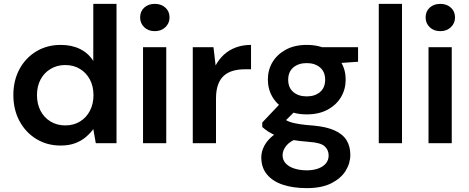

<svg xmlns="http://www.w3.org/2000/svg" viewBox="-20 -740 2425 992"><path d="M293 12Q223 12 167.5 -22Q112 -56 80.5 -115Q49 -174 49 -249Q49 -324 80.5 -382.5Q112 -441 167.5 -474.5Q223 -508 294 -508Q351 -508 394 -486.5Q437 -465 462 -425V-720H582V0H475L462 -73Q446 -51 423 -31.5Q400 -12 368 0Q336 12 293 12ZM317 -92Q360 -92 393 -112Q426 -132 444.5 -167.5Q463 -203 463 -248Q463 -294 444.5 -329Q426 -364 393 -384Q360 -404 317 -404Q275 -404 241.5 -384Q208 -364 189.5 -329Q171 -294 171 -249Q171 -203 189.5 -167.5Q208 -132 241.5 -112Q275 -92 317 -92Z M719 0V-496H839V0ZM780 -579Q746 -579 725 -599.5Q704 -620 704 -650Q704 -681 725 -700.5Q746 -720 780 -720Q813 -720 834.5 -700.5Q856 -681 856 -650Q856 -620 834.5 -599.5Q813 -579 780 -579Z M976 0V-496H1083L1094 -402Q1112 -435 1138 -458.5Q1164 -482 1199 -495Q1234 -508 1277 -508V-382H1244Q1212 -382 1185 -374.5Q1158 -367 1138 -350Q1118 -333 1107 -303.5Q1096 -274 1096 -231V0Z M1565 232Q1495 232 1442 214.5Q1389 197 1359.5 161.5Q1330 126 1330 73Q1330 43 1345.5 13.5Q1361 -16 1392.5 -41Q1424 -66 1473 -85L1524 -28Q1478 -11 1459 13Q1440 37 1440 62Q1440 87 1456.5 104.5Q1473 122 1501.5 131Q1530 140 1565 140Q1599 140 1624.5 130.5Q1650 121 1664 104Q1678 87 1678 63Q1678 35 1657.5 16Q1637 -3 1577 -7Q1524 -11 1484.5 -18Q1445 -25 1416.5 -35.5Q1388 -46 1368.5 -58.5Q1349 -71 1335 -84V-107L1439 -217L1527 -188L1411 -73L1442 -129Q1453 -122 1463 -116.5Q1473 -111 1489.5 -106.5Q1506 -102 1532.5 -98Q1559 -94 1601 -91Q1667 -85 1709 -66Q1751 -47 1770.5 -15.5Q1790 16 1790 60Q1790 104 1765.5 143Q1741 182 1691.5 207Q1642 232 1565 232ZM1565 -149Q1502 -149 1457 -173.5Q1412 -198 1388 -238.5Q1364 -279 1364 -329Q1364 -379 1388 -419Q1412 -459 1457 -483.5Q1502 -508 1565 -508Q1628 -508 1673 -483.5Q1718 -459 1742 -419Q1766 -379 1766 -329Q1766 -279 1742 -238.5Q1718 -198 1673 -173.5Q1628 -149 1565 -149ZM1565 -242Q1607 -242 1633.5 -264.5Q1660 -287 1660 -328Q1660 -369 1633.5 -391.5Q1607 -414 1565 -414Q1522 -414 1495.5 -391.5Q1469 -369 1469 -328Q1469 -287 1495.5 -264.5Q1522 -242 1565 -242ZM1646 -408 1623 -496H1830V-421Z M1937 0V-720H2057V0Z M2194 0V-496H2314V0ZM2255 -579Q2221 -579 2200 -599.5Q2179 -620 2179 -650Q2179 -681 2200 -700.5Q2221 -720 2255 -720Q2288 -720 2309.5 -700.5Q2331 -681 2331 -650Q2331 -620 2309.5 -599.5Q2288 -579 2255 -579Z"/></svg>

Font: DM Sans 24pt SemiBold
Style: Regular
Weight: 600
Designer: Colophon Foundry, Jonny Pinhorn
Foundry: Colophon Foundry
Version: Version 4.004;gftools[0.9.30]